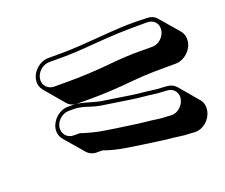

<svg xmlns="http://www.w3.org/2000/svg" viewBox="-82 -617 811 691"><g transform="rotate(-20 323.0 -271.0)"><path d="M645 -363C647 -379 644 -393 634 -405L573 -476C563 -488 550 -493 533 -493H523C516 -493 506 -494 493 -494C415 -496 291 -479 205 -479H153C120 -479 89 -452 84 -419C82 -403 86 -390 96 -378L156 -307C166 -295 179 -289 196 -289H248C296 -289 351 -292 412 -298C463 -303 513 -303 566 -303H576C609 -303 640 -330 645 -363ZM90 -230C88 -214 92 -200 102 -188L162 -118C172 -106 185 -100 201 -100H222C249 -90 279 -83 311 -78L365 -70C397 -66 430 -60 462 -57C490 -55 512 -49 541 -49L556 -48C573 -47 587 -53 601 -64C627 -86 635 -124 616 -148L556 -219C546 -231 533 -237 517 -238L501 -239C478 -239 457 -244 432 -246C398 -249 371 -254 338 -259L285 -267C257 -270 210 -290 180 -290H158C126 -290 95 -262 90 -230ZM156 -275H178C190 -275 206 -272 225 -266C245 -259 264 -254 281 -252L334 -244C367 -239 395 -234 429 -231C454 -229 477 -224 499 -224L514 -223C526 -222 535 -219 543 -209C566 -181 536 -132 498 -134L483 -135H482C454 -135 433 -141 405 -143C373 -146 340 -152 308 -156L255 -164C223 -169 193 -177 166 -186H143C119 -186 102 -206 105 -230C108 -254 132 -275 156 -275ZM151 -464H203C234 -464 272 -466 318 -470C408 -477 438 -478 521 -478H531C556 -478 573 -459 569 -434C565 -409 543 -389 518 -389H508H479C435 -390 395 -387 352 -383C292 -377 238 -375 190 -375H138C113 -375 95 -395 99 -419C103 -444 126 -464 151 -464Z"/></g></svg>

Font: AppleStorm
Style: ShdXbdIta
Weight: 800
Foundry: Cannot Into Space Fonts
Version: Version 1.01